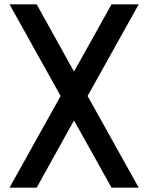

<svg xmlns="http://www.w3.org/2000/svg" viewBox="-20 -880 690 890"><path d="M386 -435 623 -860H497L323 -548L150 -860H24L261 -435L24 -10H150L323 -322L497 -10H623Z"/></svg>

Font: Ny Stormning
Style: Fi
Weight: 300
Designer: Robert Jablonski, Mew Too
Foundry: Cannot Into Space Fonts
Version: Version 0.90